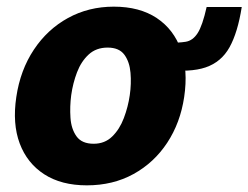

<svg xmlns="http://www.w3.org/2000/svg" viewBox="-20 -547 746 577"><path d="M241 10Q164.5 10 113 -23.2Q61.5 -56.5 39.2 -116Q17 -175.5 29 -255.5Q41 -336.5 81.8 -397.8Q122.5 -459 184.5 -493Q246.5 -527 322 -527Q399.5 -527 451 -492.8Q502.5 -458.5 524 -397.2Q545.5 -336 533.5 -255.5Q522 -178 482.5 -118Q443 -58 381.2 -24Q319.5 10 241 10ZM261.5 -115Q295 -115 317.2 -136.8Q339.5 -158.5 352.2 -192.2Q365 -226 370 -261Q375 -295.5 372.2 -328.2Q369.5 -361 353.8 -382.5Q338 -404 303.5 -404Q269 -404 246.5 -383.2Q224 -362.5 211.5 -329.8Q199 -297 194 -261Q189.5 -227 191.8 -193.2Q194 -159.5 210 -137.2Q226 -115 261.5 -115ZM471 -338 483 -418.5Q517 -418 538.2 -421.5Q559.5 -425 574 -447.5Q588.5 -470 601 -526H706.5Q694.5 -449.5 669.8 -405Q645 -360.5 598 -344.5Q551 -328.5 471 -338Z"/></svg>

Font: Public Sans ExtraBold
Style: Italic
Weight: 800
Italic angle: -8°
Designer: The Public Sans project authors (U.S. Web Design System). Libre Franklin designed by Pablo Impallari and Rodrigo Fuenzal
Version: Version 1.007; ttfautohint (v1.8.1) -l 8 -r 50 -G 200 -x 14 